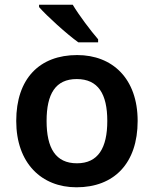

<svg xmlns="http://www.w3.org/2000/svg" viewBox="-20 -837 654 816"><path d="M289 -817H146V-807C178 -770 264 -692 313 -657H397V-670C365 -707 316 -772 289 -817ZM565 -323C565 -503 458 -603 308 -603C148 -603 49 -503 49 -323C49 -143 157 -41 305 -41C465 -41 565 -143 565 -323ZM178 -323C178 -438 216 -501 306 -501C397 -501 436 -438 436 -323C436 -208 397 -143 307 -143C216 -143 178 -208 178 -323Z"/></svg>

Font: Noto Sans Tamil UI SemiBold
Style: Regular
Weight: 600
Designer: Jelle Bosma - Monotype Design Team
Foundry: Monotype Imaging Inc.
Version: Version 2.004